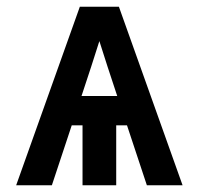

<svg xmlns="http://www.w3.org/2000/svg" viewBox="-20 -550 590 570"><path d="M28 0 217 -530H333L522 0H416L357 -178H325V0H225V-178H193L134 0ZM328 -265 299 -353Q293 -372 287 -390.5Q281 -409 275 -428Q269 -409 263 -390.5Q257 -372 251 -353L222 -265Z"/></svg>

Font: Lode
Style: Bold
Weight: 700
Monospace: yes
Designer: Belleve Invis
Foundry: Belleve Invis
Version: Version 29.2.0; ttfautohint (v1.8.3)